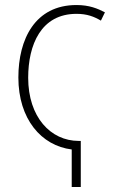

<svg xmlns="http://www.w3.org/2000/svg" viewBox="-20 -744 461 763"><path d="M265 -1H301V-184H293C181 -184 92 -279 92 -435C92 -566 143 -689 284 -689C326 -689 354 -678 381 -662L397 -695C368 -710 335 -724 284 -724C119 -724 53 -588 53 -436C53 -271 144 -165 265 -150Z"/></svg>

Font: Noto Sans ExtraCondensed ExtraLight
Style: Regular
Weight: 200
Width: 2
Designer: Monotype Design Team
Foundry: Monotype Imaging Inc.
Version: Version 2.013